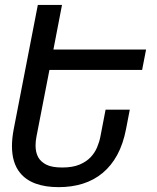

<svg xmlns="http://www.w3.org/2000/svg" viewBox="-20 -749 642 783"><path d="M219.2 14.2Q165 14.2 125.5 -0.2Q85.9 -14.6 62 -43.9Q28.8 -84.5 28.8 -153.3Q28.8 -185.1 36.1 -223.1L134.3 -729H232.9L197.8 -546.9H575.7L559.6 -463.9H181.6L128.9 -192.9Q125 -173.3 125 -155.8Q125 -143.1 127.4 -130.9Q129.9 -118.7 135.7 -107.9Q146 -89.4 168.7 -77.6Q191.4 -65.9 233.9 -65.9Q275.9 -65.9 304 -77.6Q332 -89.4 349.6 -107.9Q366.7 -126 376 -148.2Q385.3 -170.4 389.6 -192.9L410.6 -301.8H509.3L494.1 -223.1Q482.4 -162.1 458.3 -117.7Q434.1 -73.2 398.9 -43.9Q363.8 -14.6 318.6 -0.2Q273.4 14.2 219.2 14.2Z"/></svg>

Font: Hack
Style: Italic
Weight: 400
Italic angle: -11°
Monospace: yes
Designer: Christopher Simpkins
Foundry: Christopher Simpkins
Version: Version 2.019; ttfautohint (v1.4.1) -l 4 -r 80 -G 350 -x 0 -